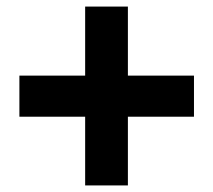

<svg xmlns="http://www.w3.org/2000/svg" viewBox="-20 -670 649 584"><path d="M239 -106V-315H39V-440H239V-650H369V-440H570V-315H369V-106Z"/></svg>

Font: Source Han Sans SC Heavy
Style: Regular
Weight: 900
Designer: Ryoko NISHIZUKA Ë•øÂ°öÊ∂ºÂ≠ê (kana, bopomofo & ideographs); Paul D. Hunt (Latin, Greek & Cyrillic); Sandoll Communicatio
Foundry: Adobe
Version: Version 2.004;hotconv 1.0.118;makeotfexe 2.5.65603